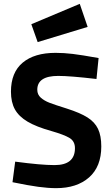

<svg xmlns="http://www.w3.org/2000/svg" viewBox="-20 -967 584 999"><path d="M45 -19 59 -126Q193 -108 264 -108Q370 -108 370 -196Q370 -232 342 -249Q314 -266 248 -285Q169 -307 123.5 -334Q78 -361 57.5 -398Q37 -435 37 -490Q37 -590 98 -641Q159 -692 269 -692Q312 -692 358 -686.5Q404 -681 493 -665L482 -556Q345 -572 283 -572Q174 -572 174 -500Q174 -475 192 -459Q210 -443 237 -432.5Q264 -422 328 -402Q397 -380 435 -356Q473 -332 490 -296.5Q507 -261 507 -205Q507 -100 443.5 -44Q380 12 272 12Q231 12 179 5Q127 -2 45 -19ZM143 -841 395 -947 436 -827 176 -748Z"/></svg>

Font: Cairo
Style: Bold
Weight: 700
Designer: Mohamed Gaber
Foundry: Kief Type Foundry
Version: Version 2.100